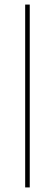

<svg xmlns="http://www.w3.org/2000/svg" viewBox="-20 -819 240 839"><path d="M90 0V-799H110V0Z"/></svg>

Font: Alexandria Thin
Style: Regular
Weight: 250
Designer: Mohamed Gaber
Foundry: Kief Type Foundry
Version: Version 5.100